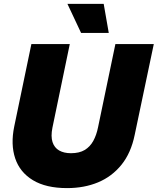

<svg xmlns="http://www.w3.org/2000/svg" viewBox="-20 -955 809 985"><path d="M324 10Q216 10 149 -30.5Q82 -71 58 -142.5Q34 -214 53 -306L141 -729H338L249 -300Q240 -255 249.5 -226Q259 -197 283.5 -183Q308 -169 344 -169Q387 -169 414.5 -185.5Q442 -202 458.5 -232Q475 -262 483 -302L572 -729H769L671 -263Q652 -170 603 -109.5Q554 -49 483 -19.5Q412 10 324 10ZM396 -786 326 -935H512L538 -786Z"/></svg>

Font: Mona Sans ExtraLight Black
Style: Italic
Weight: 900
Italic angle: -11.6951°
Version: Version 2.000